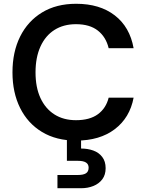

<svg xmlns="http://www.w3.org/2000/svg" viewBox="-20 -732 773 1016"><path d="M383 12Q278 12 202.5 -33.5Q127 -79 86.5 -160.5Q46 -242 46 -349Q46 -457 86.5 -538.5Q127 -620 202.5 -666Q278 -712 383 -712Q508 -712 587.5 -650.5Q667 -589 687 -477H555Q541 -536 498 -570Q455 -604 382 -604Q316 -604 268 -573.5Q220 -543 194 -485.5Q168 -428 168 -349Q168 -270 194 -213.5Q220 -157 268 -126.5Q316 -96 382 -96Q455 -96 498 -127.5Q541 -159 555 -215H687Q667 -109 587.5 -48.5Q508 12 383 12ZM284 264V194H392Q421 194 435 185Q449 176 449 155Q449 137 435 128Q421 119 392 119H334V-5H409V54Q444 54 473.5 64.5Q503 75 521 98.5Q539 122 539 158Q539 193 521.5 216.5Q504 240 474.5 252Q445 264 410 264Z"/></svg>

Font: DM Sans 18pt SemiBold
Style: Regular
Weight: 600
Designer: Colophon Foundry, Jonny Pinhorn
Foundry: Colophon Foundry
Version: Version 4.004;gftools[0.9.30]